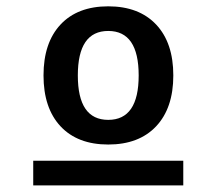

<svg xmlns="http://www.w3.org/2000/svg" viewBox="-20 -760 678 601"><path d="M84 -179.7V-256.8H553.7V-179.7ZM169.4 -683.1Q222.7 -740.2 318.8 -740.2Q415 -740.2 468.8 -683.1Q522.5 -626 522.5 -523.9Q522.5 -421.9 468.8 -364.7Q415 -307.6 318.8 -307.6Q222.7 -307.6 169.4 -364.7Q116.2 -421.9 116.2 -523.9Q116.2 -626 169.4 -683.1ZM223.6 -523.9Q223.6 -384.8 318.8 -384.8Q414.1 -384.8 414.1 -523.9Q414.1 -663.1 318.8 -663.1Q223.6 -663.1 223.6 -523.9Z"/></svg>

Font: Mgen+ 1c bold
Style: Bold
Weight: 700
Designer: [Source Han Sans]
Ryoko NISHIZUKA  (kana & ideographs); Paul D. Hunt (Latin, Greek & Cyrillic); Wenlong ZHANG  (bopomofo
Version: Version 1.059.20150602